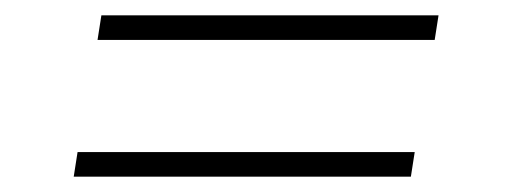

<svg xmlns="http://www.w3.org/2000/svg" viewBox="-20 -451 660 250"><path d="M551 -431 546 -399H107L112 -431ZM520 -253 515 -221H76L81 -253Z"/></svg>

Font: Roboto Serif 120pt Expanded Light
Style: Italic
Weight: 300
Width: 7
Italic angle: -10°
Designer: Greg Gazdowicz
Foundry: Commercial Type
Version: Version 1.008